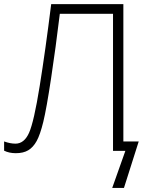

<svg xmlns="http://www.w3.org/2000/svg" viewBox="-20 -734 721 934"><path d="M0 -1V-45.9Q29.8 -35.2 55.2 -35.2Q97.7 -35.2 121.3 -87.9Q145 -140.6 173.1 -315.4Q201.2 -490.2 229 -713.9H580.1V-45.9H654.8L583 180.2H525.9L589.8 0H529.8V-667H271Q251 -501.5 228.5 -353Q206.1 -204.6 190.7 -141.6Q175.3 -78.6 158.4 -48.1Q141.6 -17.6 117.7 -3.2Q93.8 11.2 57.1 11.2Q24.4 11.2 0 -1Z"/></svg>

Font: Open Sans Light
Style: Regular
Weight: 300
Foundry: Ascender Corporation
Version: Version 1.10